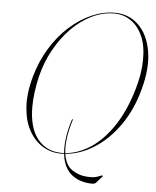

<svg xmlns="http://www.w3.org/2000/svg" viewBox="-58 -759 776 953"><g transform="rotate(5 330.5 -282.5)"><path d="M475.5 -710Q545.5 -710 593.2 -664.2Q641 -618.5 656 -536.2Q671 -454 641.5 -345Q614 -241 559.8 -163.5Q505.5 -86 435.8 -41.5Q366 3 291.5 9Q300 64.5 332.8 87Q365.5 109.5 405 112.5Q444.5 115.5 463.5 106.8Q482.5 98 485.5 101Q487 102.5 485.5 105L457.5 136.5Q450.5 145 438 145Q375.5 145 334.2 111.8Q293 78.5 285.5 9.5Q277.5 10 270 10Q220 10 178.2 -15.5Q136.5 -41 110 -89Q83.5 -137 78.8 -205.5Q74 -274 98 -359.5Q120 -437.5 159.5 -502Q199 -566.5 250.8 -613Q302.5 -659.5 360.2 -684.8Q418 -710 475.5 -710ZM272.5 6Q279 6 285 5.5Q282 -27.5 287.5 -69.5Q293 -111.5 309 -162Q310 -166 312.5 -165.5Q314.5 -165 313.5 -161Q297 -107 292 -66Q287 -25 291 5.5Q356 0 416.8 -40Q477.5 -80 527.8 -154.8Q578 -229.5 610.5 -338.5Q635 -421.5 635 -489Q636 -559.5 614.2 -607.8Q592.5 -656 555.5 -681Q518.5 -706 473 -706Q416 -706 361.5 -679.5Q307 -653 260.5 -605.8Q214 -558.5 179.2 -495.2Q144.5 -432 127 -359Q117.5 -318 112.8 -281Q108 -244 108 -211.5Q107.5 -106 152.2 -50Q197 6 272.5 6Z"/></g></svg>

Font: Fraunces 144pt S000 Thin
Style: Italic
Weight: 100
Italic angle: -16°
Version: Version 1.000; ttfautohint (v1.8.3)